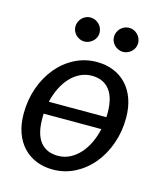

<svg xmlns="http://www.w3.org/2000/svg" viewBox="-107 -782 738 868"><g transform="rotate(15 262.0 -348.0)"><path d="M29.5 0ZM221.5 7Q179 7 143.8 -7.2Q108.5 -21.5 83 -48.5Q57.5 -75.5 43.5 -114.5Q29.5 -153.5 29.5 -203.5Q29.5 -267.5 49.2 -324Q69 -380.5 104 -423Q139 -465.5 186.8 -490Q234.5 -514.5 290 -514.5Q332.5 -514.5 367.8 -500.2Q403 -486 428.5 -459Q454 -432 468 -392.8Q482 -353.5 482 -304Q482 -240.5 462.2 -184Q442.5 -127.5 407.5 -85Q372.5 -42.5 324.8 -17.8Q277 7 221.5 7ZM228 -59Q258 -59 283.5 -72Q309 -85 329.5 -107.5Q350 -130 364.5 -160.5Q379 -191 387 -226.5H117Q116.5 -220.5 116.5 -214.8Q116.5 -209 116.5 -203Q116.5 -131.5 145 -95.2Q173.5 -59 228 -59ZM284 -448.5Q254.5 -448.5 229 -436Q203.5 -423.5 183.2 -401.5Q163 -379.5 148.2 -349.5Q133.5 -319.5 125.5 -284.5H395Q395 -289.5 395.2 -294.2Q395.5 -299 395.5 -304.5Q395.5 -376 366.5 -412.2Q337.5 -448.5 284 -448.5ZM266.5 -644.5Q266.5 -633 262 -623Q257.5 -613 249.5 -605.5Q241.5 -598 231.2 -593.5Q221 -589 209.5 -589Q198 -589 188 -593.5Q178 -598 170.2 -605.5Q162.5 -613 158 -623Q153.5 -633 153.5 -644.5Q153.5 -656 158 -666.5Q162.5 -677 170.2 -684.8Q178 -692.5 188 -697Q198 -701.5 209.5 -701.5Q221 -701.5 231.2 -697Q241.5 -692.5 249.5 -684.8Q257.5 -677 262 -666.5Q266.5 -656 266.5 -644.5ZM447 -644.5Q447 -633 442.5 -623Q438 -613 430.2 -605.5Q422.5 -598 412.2 -593.5Q402 -589 390.5 -589Q379 -589 368.8 -593.5Q358.5 -598 350.8 -605.5Q343 -613 338.5 -623Q334 -633 334 -644.5Q334 -656 338.5 -666.5Q343 -677 350.8 -684.8Q358.5 -692.5 368.8 -697Q379 -701.5 390.5 -701.5Q402 -701.5 412.2 -697Q422.5 -692.5 430.2 -684.8Q438 -677 442.5 -666.5Q447 -656 447 -644.5Z"/></g></svg>

Font: Lato
Style: Italic
Weight: 400
Italic angle: -7°
Designer: Lukasz Dziedzic
Foundry: tyPoland Lukasz Dziedzic
Version: Version 2.007; 2014-02-27